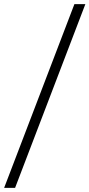

<svg xmlns="http://www.w3.org/2000/svg" viewBox="-54 -758 433 929"><path d="M-34 151 306 -738H359L19 151Z"/></svg>

Font: REM Medium ExtraLight
Style: Regular
Weight: 250
Version: Version 1.005;gftools[0.9.28]